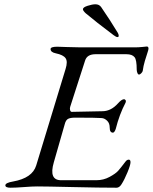

<svg xmlns="http://www.w3.org/2000/svg" viewBox="-20 -871 713 896"><path d="M510 -707Q425 -771 380 -809Q367 -821 367 -828Q367 -837 389 -844Q411 -851 425 -851Q443 -851 452 -838Q494 -777 529 -719Q534 -711 534 -704Q534 -698 528 -698Q522 -698 510 -707ZM247 -653Q251 -653 291.5 -651.5Q332 -650 356 -650H611Q626 -650 646 -652L665 -654Q673 -654 673 -644Q673 -639 668 -624.5Q663 -610 656 -586.5Q649 -563 646 -540Q645 -535 639 -529Q633 -523 629 -523Q624 -523 621 -531Q618 -539 618 -546Q618 -592 608 -604Q597 -618 570 -618H426Q386 -618 377 -588L308 -374Q305 -366 307 -357.5Q309 -349 315 -349L460 -352Q499 -353 531 -389Q548 -408 559 -408Q563 -408 566 -403.5Q569 -399 566 -392Q537 -337 520 -269Q514 -252 507 -252Q492 -252 492 -275Q492 -296 480 -307.5Q468 -319 455 -320Q432 -322 330 -322Q309 -322 298 -316.5Q287 -311 282 -291L231 -113Q207 -30 265 -30H430Q463 -30 491.5 -45.5Q520 -61 531.5 -74Q543 -87 565 -116Q572 -126 581 -126Q589 -126 589 -114Q589 -101 575 -67Q561 -33 547 -11Q537 5 524 5Q446 5 320 2Q194 -1 154 -1Q130 -1 92 2Q54 5 29 5Q5 5 5 -6Q5 -18 41 -24Q131 -40 149 -99L286 -549Q297 -584 286 -599.5Q275 -615 241 -622Q216 -627 216 -642Q216 -653 247 -653Z"/></svg>

Font: EB Garamond 12
Style: Italic
Weight: 400
Italic angle: -17°
Version: Version 0.016; ttfautohint (v1.8.4)